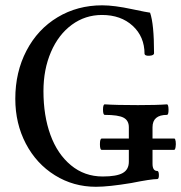

<svg xmlns="http://www.w3.org/2000/svg" viewBox="-20 -696 688 729"><path d="M344.2 13.2Q258.8 13.2 188.5 -30.5Q118.2 -74.2 78.1 -150.6Q38.1 -227.1 38.1 -320.8Q38.1 -422.4 80.6 -503.7Q123 -585 198.5 -630.4Q273.9 -675.8 368.2 -675.8Q413.6 -675.8 481.9 -661.1Q539.6 -648.9 549.8 -647.9Q564.9 -605 564.9 -494.1Q564.9 -485.4 547.6 -484.4Q530.3 -483.4 528.8 -491.2Q528.8 -556.6 483.9 -597.9Q439 -639.2 367.2 -639.2Q303.7 -639.2 252.9 -602.1Q202.1 -564.9 173.6 -498.8Q145 -432.6 145 -350.1Q145 -256.8 171.4 -184.1Q197.8 -111.3 249.3 -68.6Q300.8 -25.9 370.1 -25.9Q422.9 -25.9 446 -39.1Q469.2 -52.2 469.2 -82V-127H366.2Q359.4 -127 359.4 -148.4Q359.4 -169.9 366.2 -169.9H469.2V-212.9Q469.2 -238.3 449.5 -249Q429.7 -259.8 377.9 -259.8Q371.1 -259.8 371.1 -279.8Q371.1 -299.8 377.9 -299.8Q419.9 -296.9 503.9 -296.9Q576.7 -296.9 613.8 -299.8Q619.6 -299.8 619.9 -279.8Q620.1 -259.8 613.8 -259.8Q559.1 -259.8 559.1 -212.9V-169.9H642.1Q645.5 -169.9 647 -159.2Q648.4 -148.4 646.7 -137.7Q645 -127 641.1 -127H559.1V-74.2Q559.1 -46.9 577.1 -46.9Q583 -46.9 583.3 -31.5Q583.5 -16.1 577.1 -16.1Q553.7 -16.1 478 -1Q392.6 13.2 344.2 13.2Z"/></svg>

Font: Junicode SmCond Medium
Style: Regular
Weight: 500
Width: 4
Designer: Peter S. Baker
Version: Version 2.206